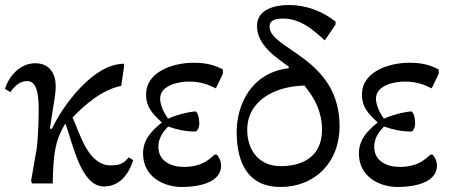

<svg xmlns="http://www.w3.org/2000/svg" viewBox="-34 -731 1790 765"><path d="M479 -104C462 -85 451 -72 407 -72C315 -72 283 -204 255 -263C301 -310 368 -372 449 -389L460 -463V-477C336 -477 214 -307 173 -218H165L172 -266C180 -320 188 -356 188 -387C188 -436 165 -479 106 -479C48 -479 2 -430 -14 -377L7 -364C19 -379 38 -408 75 -408C121 -408 120 -328 120 -286C120 -283 120 -280 120 -278C120 -234 116 -164 112 -138L90 -11L93 0H176C179 -122 185 -168 225 -237H227C256 -162 287 12 380 12C442 12 478 -35 497 -93Z M636 -258C620 -279 604 -312 604 -338C604 -390 674 -406 719 -406C765 -406 796 -394 826 -379L854 -437V-454C827 -469 793 -481 738 -481C651 -481 548 -443 548 -355C548 -306 570 -281 611 -243C562 -204 536 -169 536 -119C536 -26 619 14 690 14C766 14 847 -7 847 -71C847 -88 840 -103 830 -115H821C796 -92 766 -66 698 -66C649 -66 597 -88 597 -146C597 -184 619 -209 636 -227C672 -214 706 -207 744 -207C751 -207 760 -221 760 -239C760 -268 751 -287 744 -287C708 -284 660 -270 636 -258Z M1303 -645C1253 -684 1191 -711 1115 -711C1067 -711 990 -697 990 -627C990 -549 1071 -499 1117 -465L1116 -459C964 -441 909 -310 909 -205C909 -80 956 14 1083 14C1220 14 1319 -83 1319 -228C1319 -502 1040 -533 1040 -625C1040 -647 1056 -657 1094 -657C1163 -657 1213 -613 1260 -570L1303 -633ZM1249 -214C1249 -100 1162 -69 1085 -69C990 -69 951 -142 951 -213C951 -333 1066 -388 1179 -390C1224 -335 1249 -281 1249 -214Z M1496 -258C1480 -279 1464 -312 1464 -338C1464 -390 1534 -406 1579 -406C1625 -406 1656 -394 1686 -379L1714 -437V-454C1687 -469 1653 -481 1598 -481C1511 -481 1408 -443 1408 -355C1408 -306 1430 -281 1471 -243C1422 -204 1396 -169 1396 -119C1396 -26 1479 14 1550 14C1626 14 1707 -7 1707 -71C1707 -88 1700 -103 1690 -115H1681C1656 -92 1626 -66 1558 -66C1509 -66 1457 -88 1457 -146C1457 -184 1479 -209 1496 -227C1532 -214 1566 -207 1604 -207C1611 -207 1620 -221 1620 -239C1620 -268 1611 -287 1604 -287C1568 -284 1520 -270 1496 -258Z"/></svg>

Font: mjx-stx-n
Style: Regular
Weight: 500
Version: 1.0.0